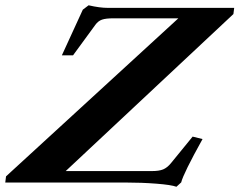

<svg xmlns="http://www.w3.org/2000/svg" viewBox="-83 -693 909 729"><path d="M586.9 16.1Q566.9 8.8 510.7 4.4Q454.6 0 392.6 0H-63L-60.1 -23.4L594.2 -623.5H348.1Q318.8 -623.5 304.2 -618.4Q289.6 -613.3 279.3 -599.1L194.3 -482.9H151.9L231.4 -656.2L253.4 -672.9Q295.4 -663.1 326.7 -663.1H806.2L803.2 -639.6L166.5 -43.5H494.6Q521 -43.5 536.4 -49.8Q551.8 -56.2 565.9 -73.2L648.4 -174.3L686 -165Q613.3 -34.2 605 -0.5Z"/></svg>

Font: Elstob 8pt
Style: Bold Italic
Weight: 700
Italic angle: -20°
Designer: Peter S. Baker
Version: Version 1.015